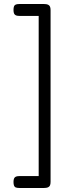

<svg xmlns="http://www.w3.org/2000/svg" viewBox="-20 -777 326 953"><path d="M75 156Q65 156 58.5 153.5Q52 151 49.5 144Q47 137 47 126Q47 115 50 108.5Q53 102 59.5 99.5Q66 97 77 97H172V-698H77Q66 -698 59.5 -700.5Q53 -703 50 -709.5Q47 -716 47 -727Q47 -739 49.5 -745.5Q52 -752 58.5 -754.5Q65 -757 75 -757H199Q211 -757 218 -754Q225 -751 228 -744.5Q231 -738 231 -727V126Q231 137 228 143.5Q225 150 218 153Q211 156 199 156Z"/></svg>

Font: Fredoka SemiCondensed Light
Style: Regular
Weight: 300
Width: 4
Designer: Ben Nathan
Foundry: Milena B. Brandão, Ben Nathan
Version: Version 2.001